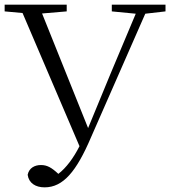

<svg xmlns="http://www.w3.org/2000/svg" viewBox="-22 -745 741 826"><path d="M459 -696 562 -686 454 -429 357 -194 159 -687 265 -696V-725H-2V-696L75 -689L320 -116C294 -65 263 -23 229 3C199 -25 180 -35 154 -35C128 -35 103 -23 97 7C102 43 131 61 170 61C250 61 307 -8 369 -153L603 -686L690 -696V-725H459Z"/></svg>

Font: Noto Serif HK Light
Style: Regular
Weight: 300
Designer: Ryoko NISHIZUKA 西塚涼子 (kana & ideographs); Frank Grießhammer (Latin, Greek & Cyrillic); Wenlong ZHANG 张文龙 (bopomofo); San
Foundry: Adobe
Version: Version 2.001;hotconv 1.1.0;makeotfexe 2.6.0